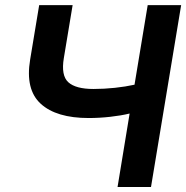

<svg xmlns="http://www.w3.org/2000/svg" viewBox="-20 -748 745 768"><path d="M136.7 -727.5H270.5L235.4 -516.1Q223.6 -445.8 253.4 -418.9Q283.2 -392.1 354 -392.1Q396 -392.1 439.5 -396.7Q482.9 -401.4 518.1 -409.2L570.8 -727.5H704.6L584 0H450.2L498.5 -293.9Q464.4 -285.6 421.1 -280.8Q377.9 -275.9 334.5 -275.9Q205.6 -275.9 143.1 -332.8Q80.6 -389.6 100.6 -509.8Z"/></svg>

Font: Inter Display Semi Bold
Style: Italic
Weight: 600
Italic angle: -9.39999°
Designer: Rasmus Andersson
Foundry: rsms
Version: Version 4.000;git-4fc901f